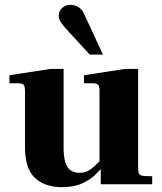

<svg xmlns="http://www.w3.org/2000/svg" viewBox="-20 -759 667 791"><path d="M234 12Q165 12 124 -26Q83 -64 83 -152V-383Q83 -403 77.5 -409.5Q72 -416 54 -416H19V-449L187 -475H242V-152Q242 -112 249.5 -89Q257 -66 272 -56.5Q287 -47 307 -47Q324 -47 338 -53Q352 -59 367 -72.5Q382 -86 402 -106L408 -78Q394 -60 372.5 -39Q351 -18 317.5 -3Q284 12 234 12ZM395 0V-61H390V-383Q390 -403 384.5 -409.5Q379 -416 361 -416H326V-449L494 -475H549V-64Q549 -50 553 -43Q557 -36 569.5 -34.5Q582 -33 607 -33V0ZM350 -534 246 -647Q230 -666 226 -675.5Q222 -685 222 -695Q222 -713 236 -726Q250 -739 269 -739Q286 -739 301 -731Q316 -723 326 -703L404 -534Z"/></svg>

Font: Frank Ruhl Libre Black
Style: Regular
Weight: 900
Designer: Yanek Iontef
Foundry: Fontef
Version: Version 6.004